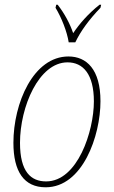

<svg xmlns="http://www.w3.org/2000/svg" viewBox="-20 -786 484 816"><path d="M272 -606H300C323 -654 358 -702 407 -753L410 -766H403C354 -727 317 -684 291 -645C277 -686 254 -729 225 -766H219L216 -753C242 -710 265 -651 272 -606ZM174 10C331 10 407 -208 407 -356C407 -491 348 -546 271 -546C122 -546 37 -348 37 -179C37 -57 82 10 174 10ZM176 -15C112 -15 65 -55 65 -179C65 -332 145 -521 267 -521C333 -521 379 -471 379 -355C379 -229 310 -15 176 -15Z"/></svg>

Font: Noto Serif Condensed Thin
Style: Italic
Weight: 100
Width: 3
Italic angle: -12°
Designer: Monotype Design Team
Foundry: Monotype Imaging Inc.
Version: Version 2.013